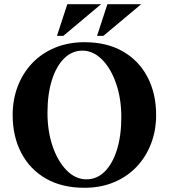

<svg xmlns="http://www.w3.org/2000/svg" viewBox="-20 -880 800 910"><path d="M380 -680Q487 -680 563 -636Q639 -592 679.5 -514Q720 -436 720 -335Q720 -261 695.5 -198Q671 -135 626.5 -88.5Q582 -42 519.5 -16Q457 10 380 10Q273 10 197 -34Q121 -78 80.5 -156Q40 -234 40 -335Q40 -409 64.5 -472Q89 -535 133.5 -581.5Q178 -628 241 -654Q304 -680 380 -680ZM390 -30Q439 -30 476 -66.5Q513 -103 534 -169.5Q555 -236 555 -325Q555 -412 530.5 -483.5Q506 -555 464 -597.5Q422 -640 370 -640Q322 -640 284.5 -603.5Q247 -567 226 -500.5Q205 -434 205 -345Q205 -258 229.5 -186.5Q254 -115 296 -72.5Q338 -30 390 -30ZM459 -860 280 -710H250L299 -860ZM649 -860 470 -710H440L489 -860Z"/></svg>

Font: Brygada 1918
Style: Bold
Weight: 700
Designer: Mateusz Machalski | Borys Kosmynka | Przemek Hoffer
Foundry: NIEPODLEGLA 2018
Version: Version 3.006